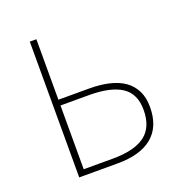

<svg xmlns="http://www.w3.org/2000/svg" viewBox="-120 -768 841 877"><g transform="rotate(-20 300.0 -330.0)"><path d="M118 0V-660H150V-366H300Q353 -366 396 -356Q439 -346 469 -325Q499 -304 515.5 -271Q532 -238 532 -192Q532 -97 474 -48.5Q416 0 304 0ZM150 -28H292Q396 -28 448 -66.5Q500 -105 500 -190Q500 -268 447 -303Q394 -338 288 -338H150Z"/></g></svg>

Font: Source Code Pro ExtraLight
Style: Regular
Weight: 200
Monospace: yes
Designer: Paul D. Hunt, Teo Tuominen
Foundry: Adobe Systems Incorporated
Version: Version 2.030;PS 1.000;hotconv 16.6.51;makeotf.lib2.5.65220